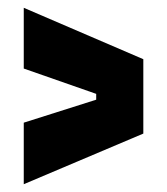

<svg xmlns="http://www.w3.org/2000/svg" viewBox="-20 -570 429 493"><path d="M41 -97 348 -227V-418L41 -550V-394L227 -329V-314L41 -255Z"/></svg>

Font: Bricolage Grotesque 10pt Condensed ExtraBold
Style: Regular
Weight: 800
Width: 3
Designer: Mathieu Triay
Foundry: Atelier Triay
Version: Version 1.000;gftools[0.9.29]